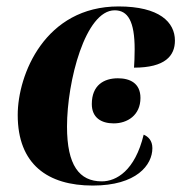

<svg xmlns="http://www.w3.org/2000/svg" viewBox="-20 -566 563 596"><path d="M268 10C404 10 453 -54 453 -106C453 -130 440 -142 426 -148C399 -36 341 -3 296 -3C226 -3 188 -53 188 -173C188 -314 245 -534 336 -534C377 -534 398 -500 398 -413C398 -389 397 -371 396 -356C493 -356 523 -393 523 -440C523 -497 475 -546 348 -546C120 -546 35 -335 35 -209C35 -56 128 10 268 10ZM333 -183C375 -183 416 -208 416 -262C416 -308 383 -323 346 -323C303 -323 265 -302 265 -243C265 -201 294 -183 333 -183Z"/></svg>

Font: Noto Serif Display
Style: Bold Italic
Weight: 700
Italic angle: -12°
Designer: Monotype Design Team
Foundry: Monotype Imaging Inc.
Version: Version 2.009